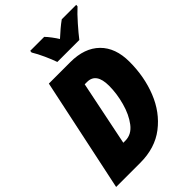

<svg xmlns="http://www.w3.org/2000/svg" viewBox="-269 -1033 1136 1136"><g transform="rotate(-45 299.0 -464.5)"><path d="M464 -769Q487 -799 526.5 -844Q566 -889 597 -917L598 -929H477Q456 -914 433.5 -895Q411 -876 387 -854Q376 -872 359.5 -894Q343 -916 330 -929H213L212 -916Q231 -885 250 -843Q269 -801 280 -769ZM205 0Q329 0 413.5 -65Q498 -130 540.5 -236.5Q583 -343 583 -468Q583 -585 517.5 -649.5Q452 -714 334 -714H154L3 0ZM301 -561H321Q397 -561 397 -453Q397 -388 378 -318.5Q359 -249 323 -202Q287 -155 235 -155H218Z"/></g></svg>

Font: Noto Sans Display SemiCondensed Black
Style: Italic
Weight: 900
Width: 4
Designer: Monotype Design team
Foundry: Monotype Imaging Inc.
Version: 1.000